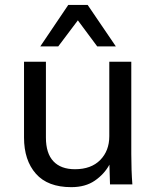

<svg xmlns="http://www.w3.org/2000/svg" viewBox="-20 -753 643 784"><path d="M271 11.2Q174.8 11.2 126.5 -43.7Q78.1 -98.6 78.1 -191.4V-501H167.5V-191.4Q167.5 -127 198 -94.5Q228.5 -62 286.1 -62Q352.1 -62 389.2 -99.6Q426.3 -137.2 426.3 -196.8V-501H516.1V-124Q516.1 -57.1 520.5 0H429.2L426.8 -80.6Q405.8 -42 367.2 -15.4Q328.6 11.2 271 11.2ZM144.5 -563.5 258.8 -732.9H337.9L453.1 -563.5H377L297.9 -669.9L217.8 -563.5Z"/></svg>

Font: Muli
Style: Regular
Weight: 400
Designer: Vernon Adams
Foundry: newtypography
Version: Version 2; ttfautohint (v1.00rc1.6-4cba) -l 8 -r 50 -G 200 -